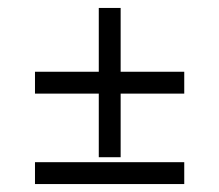

<svg xmlns="http://www.w3.org/2000/svg" viewBox="-20 -463 552 483"><path d="M228.5 -443H283.5V-67.5H228.5ZM68 -282.5H443.5V-227.5H68ZM68 -55H443.5V0H68Z"/></svg>

Font: Newsreader 16pt Medium
Style: Regular
Weight: 500
Designer: Hugues Gentile
Foundry: Production Type
Version: Version 1.003